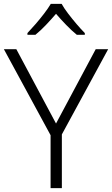

<svg xmlns="http://www.w3.org/2000/svg" viewBox="-20 -967 576 987"><path d="M268 -332 472 -714H536L298 -276V0H240V-272L0 -714H64ZM297 -947Q309 -925 330 -897.5Q351 -870 374 -843Q397 -816 416 -797V-788H375Q348 -810 320 -839Q292 -868 268 -896Q244 -868 216.5 -839Q189 -810 162 -788H121V-797Q140 -817 163 -843.5Q186 -870 207 -897.5Q228 -925 241 -947Z"/></svg>

Font: Noto Sans Arabic UI Lt
Style: Regular
Weight: 300
Designer: Monotype Design Team, Nadine Chahine and Nizar Qandah
Foundry: Monotype Imaging Inc.
Version: Version 2.010; ttfautohint (v1.8.4.7-5d5b)